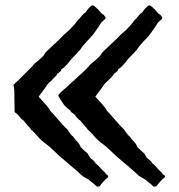

<svg xmlns="http://www.w3.org/2000/svg" viewBox="-20 -700 662 711"><path d="M238 -388Q247 -396 255.5 -403.5Q264 -411 272 -419Q286 -431 298.5 -443.5Q311 -456 316 -463Q322 -468 328.5 -473Q335 -478 343 -486Q350 -491 354.5 -499Q359 -507 365 -512L416 -560Q425 -571 436.5 -580Q448 -589 459 -602Q467 -610 472 -617.5Q477 -625 484 -631Q488 -636 495 -644Q502 -652 507 -654Q515 -668 529 -679Q530 -680 533 -680Q536 -680 538.5 -678Q541 -676 546 -672Q548 -669 551.5 -666.5Q555 -664 560 -657Q565 -651 567 -649.5Q569 -648 574 -645Q581 -637 581 -633Q581 -631 578 -628Q575 -625 572 -623Q565 -618 560.5 -609.5Q556 -601 551 -595Q547 -589 539 -578Q531 -567 526 -562Q521 -557 510.5 -545.5Q500 -534 496 -529Q489 -517 477 -505Q465 -493 454 -481Q453 -480 449 -474.5Q445 -469 439.5 -463Q434 -457 428.5 -451.5Q423 -446 419 -445Q418 -444 418 -443.5Q418 -443 417 -442Q415 -436 415 -437Q411 -434 408.5 -431.5Q406 -429 402 -427Q401 -422 393 -414.5Q385 -407 380 -401Q367 -391 361 -380Q355 -372 347.5 -361.5Q340 -351 333 -342Q343 -331 357.5 -315Q372 -299 375 -291Q383 -283 389 -276Q395 -269 402 -261Q412 -250 420 -240.5Q428 -231 439 -221Q445 -213 449.5 -206Q454 -199 461 -194Q468 -183 476 -175.5Q484 -168 489 -155Q496 -148 502.5 -142Q509 -136 515 -131Q517 -128 520.5 -121Q524 -114 528 -112Q531 -110 535 -106.5Q539 -103 542 -99Q543 -98 543 -97V-96Q554 -88 561 -79Q568 -70 577 -63Q580 -60 581 -57.5Q582 -55 586 -53Q589 -51 589 -50.5Q589 -50 591 -48Q591 -43 586 -40Q584 -38 583 -37.5Q582 -37 581 -36Q576 -30 570 -24Q564 -18 560 -11Q556 -9 555 -9H552H551H550Q547 -9 545.5 -11.5Q544 -14 540 -17L518 -35Q509 -40 500.5 -45Q492 -50 487 -56Q486 -57 474 -67.5Q462 -78 448 -90Q434 -102 421.5 -112.5Q409 -123 407 -125Q396 -135 385.5 -145.5Q375 -156 363 -165Q353 -172 343 -181Q333 -190 327 -198Q320 -206 315.5 -210.5Q311 -215 305 -220Q302 -226 296.5 -231Q291 -236 287 -242Q282 -247 280 -250.5Q278 -254 271 -258Q265 -263 260.5 -270Q256 -277 248 -282Q244 -284 242 -287.5Q240 -291 238 -293Q224 -302 215.5 -314Q207 -326 197 -343Q196 -344 196 -345Q196 -351 211.5 -364Q227 -377 238 -388ZM30 -386Q39 -394 47 -402Q55 -410 63 -418L78 -433L79 -434L89 -444Q95 -450 99.5 -454.5Q104 -459 106 -463Q112 -468 118.5 -473Q125 -478 133 -486Q140 -491 144.5 -499Q149 -507 155 -512L206 -560Q215 -571 226.5 -580Q238 -589 249 -602Q257 -610 262 -617.5Q267 -625 274 -631Q278 -636 285 -644Q292 -652 297 -654Q305 -668 319 -679Q320 -680 323 -680Q326 -680 328.5 -678Q331 -676 336 -672Q338 -669 341.5 -666.5Q345 -664 350 -657Q355 -651 357 -649.5Q359 -648 364 -645Q371 -637 371 -633Q371 -631 368 -628Q365 -625 362 -623Q355 -618 350.5 -609.5Q346 -601 341 -595Q337 -589 329 -578Q321 -567 316 -562Q311 -557 300.5 -545.5Q290 -534 286 -529Q279 -517 267 -505Q255 -493 244 -481Q243 -480 239 -474.5Q235 -469 229.5 -463Q224 -457 218.5 -451.5Q213 -446 209 -445Q208 -444 208 -443.5Q208 -443 207 -442Q205 -436 205 -437Q201 -434 198.5 -431.5Q196 -429 192 -427Q191 -422 183 -414.5Q175 -407 170 -401Q157 -391 151 -380Q145 -372 137.5 -361.5Q130 -351 123 -342Q133 -331 147.5 -315Q162 -299 165 -291Q173 -283 179 -276Q185 -269 192 -261Q202 -250 210 -240.5Q218 -231 229 -221Q235 -213 239.5 -206Q244 -199 251 -194Q258 -183 266 -175.5Q274 -168 279 -155Q286 -148 292.5 -142Q299 -136 305 -131Q307 -128 310.5 -121Q314 -114 318 -112Q321 -110 325 -106.5Q329 -103 332 -99Q333 -98 333 -97V-96Q344 -88 351 -79Q358 -70 367 -63Q370 -60 371 -57.5Q372 -55 376 -53Q379 -51 379 -50.5Q379 -50 381 -48Q381 -43 376 -40Q374 -38 373 -37.5Q372 -37 371 -36Q366 -30 360 -24Q354 -18 350 -11Q346 -9 345 -9H342H341H340Q337 -9 335.5 -11.5Q334 -14 330 -17L308 -35Q299 -40 290.5 -45Q282 -50 277 -56Q276 -57 264 -67.5Q252 -78 238 -90Q224 -102 211.5 -112.5Q199 -123 197 -125Q186 -135 175.5 -145.5Q165 -156 153 -165Q143 -172 133 -181Q123 -190 117 -198Q110 -206 105.5 -210.5Q101 -215 95 -220Q92 -226 86.5 -231Q81 -236 77 -242Q72 -247 70 -250.5Q68 -254 61 -258Q55 -263 50.5 -270Q46 -277 38 -282Q34 -283 34 -289V-293V-294V-295V-296Q34 -313 33.5 -329.5Q33 -346 33 -363Q33 -370 31.5 -375.5Q30 -381 30 -386Z"/></svg>

Font: Kirang Haerang sl
Style: Regular
Weight: 400
Version: Version 1.00